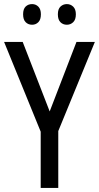

<svg xmlns="http://www.w3.org/2000/svg" viewBox="-20 -919 484 939"><path d="M223 -374 354 -714H444L265 -278V0H179V-275L0 -714H91ZM93 -849Q93 -875 105.5 -887Q118 -899 137 -899Q155 -899 167.5 -886.5Q180 -874 180 -849Q180 -823 167.5 -810.5Q155 -798 137 -798Q118 -798 105.5 -810.5Q93 -823 93 -849ZM263 -849Q263 -875 276 -887Q289 -899 307 -899Q325 -899 338 -886.5Q351 -874 351 -849Q351 -823 338 -810.5Q325 -798 307 -798Q288 -798 275.5 -810.5Q263 -823 263 -849Z"/></svg>

Font: Noto Sans Malayalam Condensed
Style: Regular
Weight: 400
Width: 3
Designer: Jelle Bosma - Monotype Design Team
Foundry: Monotype Imaging Inc.
Version: Version 2.104; ttfautohint (v1.8.4.7-5d5b)